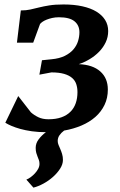

<svg xmlns="http://www.w3.org/2000/svg" viewBox="-20 -587 542 864"><path d="M62 -154.8 119.1 -81.5Q133.3 -68.8 152.3 -59.6Q171.4 -50.3 198.2 -50.3Q231.9 -50.3 256.3 -59.1Q280.8 -67.9 296.9 -84Q313 -100.1 320.8 -122.6Q328.6 -145 328.6 -172.4Q328.6 -191.9 323.2 -208.3Q317.9 -224.6 304.4 -236.3Q291 -248 268.3 -254.6Q245.6 -261.2 211.4 -261.2L157.2 -251L168.9 -315.9L211.9 -320.3Q248 -323.7 272.2 -335.9Q296.4 -348.1 310.8 -365.2Q325.2 -382.3 331.3 -402.3Q337.4 -422.4 337.4 -441.9Q337.4 -473.1 315.2 -491.2Q293 -509.3 245.1 -509.3Q228.5 -509.3 214.6 -506.1Q200.7 -502.9 189.7 -498.5Q178.7 -494.1 171.1 -488.8Q163.6 -483.4 160.2 -479L129.4 -395H56.2L73.7 -540Q97.7 -540 116.5 -544.2Q135.3 -548.3 155.8 -553.5Q176.3 -558.6 201.9 -562.7Q227.5 -566.9 266.1 -566.9Q313.5 -566.9 350.8 -558.6Q388.2 -550.3 413.8 -534.7Q439.5 -519 453.1 -497.1Q466.8 -475.1 466.8 -447.3Q466.8 -419.9 455.6 -396.5Q444.3 -373 425.8 -354Q407.2 -335 383.5 -320.8Q359.9 -306.6 334.5 -298.3Q397 -295.9 431.2 -265.6Q465.3 -235.4 465.3 -184.1Q465.3 -146 450.4 -115Q435.5 -84 409.2 -60.8Q382.8 -37.6 346.7 -22.2Q310.5 -6.8 268.6 0.5Q255.4 10.3 247.6 21.7Q239.7 33.2 239.7 47.4Q239.7 56.2 243.4 65.2Q247.1 74.2 251.5 84.2Q255.9 94.2 259.5 106.2Q263.2 118.2 263.2 132.8Q263.2 152.3 250.5 172.1Q237.8 191.9 218.3 209.2Q198.7 226.6 175.3 239.3Q151.9 252 130.4 257.3L98.6 221.2Q107.9 217.8 118.2 210.2Q128.4 202.6 137.2 193.1Q146 183.6 151.9 172.6Q157.7 161.6 157.7 150.4Q157.7 140.6 155 133.3Q152.3 126 149.2 118.4Q146 110.8 143.3 101.3Q140.6 91.8 140.6 78.1Q140.6 57.6 154.1 39.8Q167.5 22 186.5 7.8Q151.9 7.8 123 3.7Q94.2 -0.5 71.5 -6.8Q48.8 -13.2 31.7 -20.5Q14.6 -27.8 3.9 -34.7Z"/></svg>

Font: Merriweather Bold
Style: Italic
Weight: 700
Italic angle: -7°
Designer: Eben Sorkin ( eben@eyebytes.com )
Foundry: Eben Sorkin ( eben@eyebytes.com )
Version: Version 1.5; ttfautohint (v0.97) -l 13 -r 13 -G 200 -x 24 -f